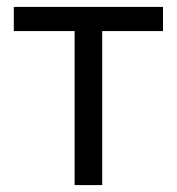

<svg xmlns="http://www.w3.org/2000/svg" viewBox="-20 -536 512 556"><path d="M196 -446H20V-516H452V-446H276V0H196Z"/></svg>

Font: IBM Plex Sans
Style: Regular
Weight: 400
Designer: Mike Abbink, Paul van der Laan, Pieter van Rosmalen
Foundry: Bold Monday
Version: Version 3.005